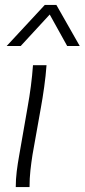

<svg xmlns="http://www.w3.org/2000/svg" viewBox="-20 -760 344 780"><path d="M44 0Q44 -32 48 -64Q52 -96 58 -129L92 -324Q100 -368 105.5 -410.5Q111 -453 114 -495H169Q166 -453 159.5 -406.5Q153 -360 146 -322L112 -131Q107 -99 103.5 -67Q100 -35 100 0ZM304 -573H253L182 -701L64 -573H7L162 -740H209Z"/></svg>

Font: Livvic Light
Style: Italic
Weight: 300
Italic angle: -10°
Designer: Jacques Le Bailly, Baron von Fonthausen
Version: Version 1.001; ttfautohint (v1.8.2)